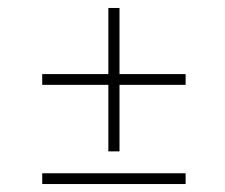

<svg xmlns="http://www.w3.org/2000/svg" viewBox="-20 -591 564 482"><path d="M280 -211H252V-378H86V-405H252V-571H280V-405H446V-378H280ZM446 -129H86V-156H446Z"/></svg>

Font: Josefin Slab Light
Style: Regular
Weight: 300
Designer: Santiago Orozco
Foundry: Typemade
Version: Version 2.000